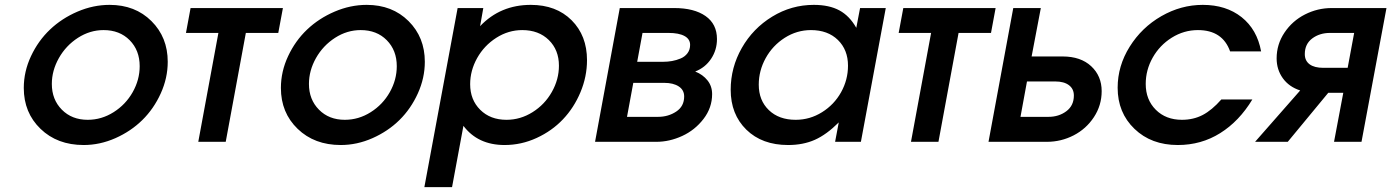

<svg xmlns="http://www.w3.org/2000/svg" viewBox="-20 -585 5739 792"><path d="M78.1 -222.2Q78.1 -290 107.9 -353.5Q137.7 -417 186.3 -463.1Q234.9 -509.3 299.8 -537.1Q364.7 -564.9 432.1 -564.9Q537.6 -564.9 604.7 -498Q671.9 -431.2 671.9 -330.1Q671.9 -263.2 643.1 -199.7Q614.3 -136.2 567.1 -89.8Q520 -43.5 456.1 -15.1Q392.1 13.2 325.2 13.2Q216.3 13.2 147.2 -53.5Q78.1 -120.1 78.1 -222.2ZM193.8 -238.8Q193.8 -174.3 235.1 -132.6Q276.4 -90.8 341.8 -90.8Q398.9 -90.8 448.7 -122.3Q498.5 -153.8 527.3 -204.8Q556.2 -255.9 556.2 -312Q556.2 -377.4 514.9 -419.2Q473.6 -460.9 407.2 -460.9Q351.1 -460.9 301.5 -429Q252 -397 222.9 -345.5Q193.8 -293.9 193.8 -238.8Z M797.9 0 880.9 -449.2H747.1L766.1 -551.8H1147L1127.9 -449.2H994.1L911.1 0Z M1138.7 -222.2Q1138.7 -290 1168.5 -353.5Q1198.2 -417 1246.8 -463.1Q1295.4 -509.3 1360.4 -537.1Q1425.3 -564.9 1492.7 -564.9Q1598.1 -564.9 1665.3 -498Q1732.4 -431.2 1732.4 -330.1Q1732.4 -263.2 1703.6 -199.7Q1674.8 -136.2 1627.7 -89.8Q1580.6 -43.5 1516.6 -15.1Q1452.6 13.2 1385.7 13.2Q1276.9 13.2 1207.8 -53.5Q1138.7 -120.1 1138.7 -222.2ZM1254.4 -238.8Q1254.4 -174.3 1295.7 -132.6Q1336.9 -90.8 1402.3 -90.8Q1459.5 -90.8 1509.3 -122.3Q1559.1 -153.8 1587.9 -204.8Q1616.7 -255.9 1616.7 -312Q1616.7 -377.4 1575.4 -419.2Q1534.2 -460.9 1467.8 -460.9Q1411.6 -460.9 1362.1 -429Q1312.5 -397 1283.4 -345.5Q1254.4 -293.9 1254.4 -238.8Z M1730.5 187 1867.7 -551.8H1973.6L1960.4 -477.1Q2043.9 -564.9 2169.4 -564.9Q2274.4 -564.9 2337.9 -501.5Q2401.4 -438 2401.4 -336.9Q2401.4 -269 2374.5 -204.8Q2347.7 -140.6 2302.2 -92.8Q2256.8 -44.9 2193.6 -15.9Q2130.4 13.2 2061.5 13.2Q1951.2 13.2 1891.6 -65.9L1844.7 187ZM1919.4 -237.8Q1919.4 -173.3 1960.9 -132.1Q2002.4 -90.8 2069.3 -90.8Q2126.5 -90.8 2176.8 -122.3Q2227.1 -153.8 2256.3 -205.6Q2285.6 -257.3 2285.6 -314Q2285.6 -378.9 2243.9 -419.9Q2202.1 -460.9 2134.3 -460.9Q2077.1 -460.9 2027.1 -429Q1977.1 -397 1948.2 -345.5Q1919.4 -293.9 1919.4 -237.8Z M2434.6 0 2536.6 -551.8H2761.2Q2843.3 -551.8 2890.4 -518.8Q2937.5 -485.8 2937.5 -423.8Q2937.5 -378.9 2913.3 -342.5Q2889.2 -306.2 2847.7 -290Q2879.4 -277.3 2898.4 -253.4Q2917.5 -229.5 2917.5 -196.8Q2917.5 -140.6 2882.1 -94.5Q2846.7 -48.3 2794.2 -24.2Q2741.7 0 2687.5 0ZM2566.4 -103H2694.3Q2736.8 -103 2769.5 -124.8Q2802.2 -146.5 2802.2 -187Q2802.2 -213.9 2779.8 -228.5Q2757.3 -243.2 2720.2 -243.2H2592.3ZM2608.4 -330.1H2715.3Q2734.4 -330.1 2752.2 -333.3Q2770 -336.4 2787.6 -343.8Q2805.2 -351.1 2815.9 -365.5Q2826.7 -379.9 2826.7 -399.9Q2826.7 -423.8 2803.5 -436.5Q2780.3 -449.2 2737.3 -449.2H2630.4Z M3424.8 0 3439.9 -80.1Q3389.6 -29.8 3341.3 -8.3Q3293 13.2 3231 13.2Q3123.5 13.2 3058.8 -50Q2994.1 -113.3 2994.1 -214.8Q2994.1 -306.6 3040 -387.2Q3085.9 -467.8 3165.3 -516.4Q3244.6 -564.9 3336.9 -564.9Q3400.4 -564.9 3442.4 -542.2Q3484.4 -519.5 3512.2 -470.2L3527.8 -551.8H3633.8L3531.2 0ZM3109.9 -235.8Q3109.9 -170.9 3151.4 -130.9Q3192.9 -90.8 3262.2 -90.8Q3320.8 -90.8 3370.8 -122.1Q3420.9 -153.3 3449.5 -204.6Q3478 -255.9 3478 -314Q3478 -379.4 3436.3 -420.2Q3394.5 -460.9 3325.2 -460.9Q3267.1 -460.9 3217 -429Q3167 -397 3138.4 -345.2Q3109.9 -293.5 3109.9 -235.8Z M3737.8 0 3820.8 -449.2H3687L3706.1 -551.8H4086.9L4067.9 -449.2H3934.1L3851.1 0Z M4189.5 -103H4304.7Q4347.7 -103 4378.7 -126.2Q4409.7 -149.4 4409.7 -190.9Q4409.7 -218.3 4389.4 -233.6Q4369.1 -249 4332.5 -249H4216.3ZM4057.6 0 4159.7 -551.8H4273.4L4235.4 -352.1H4363.3Q4438 -352.1 4481.2 -311.8Q4524.4 -271.5 4524.4 -209Q4524.4 -150.4 4492.4 -101.8Q4460.4 -53.2 4408.7 -26.6Q4356.9 0 4298.3 0Z M5018.1 -174.8H5146Q5091.8 -85 5013.4 -35.9Q4935.1 13.2 4838.4 13.2Q4729 13.2 4659.7 -53.5Q4590.3 -120.1 4590.3 -223.1Q4590.3 -313 4639.9 -392.3Q4689.5 -471.7 4770.5 -518.3Q4851.6 -564.9 4941.4 -564.9Q5037.6 -564.9 5101.6 -514.2Q5165.5 -463.4 5182.1 -373H5054.2Q5022.9 -460.9 4921.4 -460.9Q4863.8 -460.9 4813.7 -429.7Q4763.7 -398.4 4734.9 -347.4Q4706.1 -296.4 4706.1 -238.8Q4706.1 -173.8 4747.6 -132.3Q4789.1 -90.8 4855.5 -90.8Q4902.8 -90.8 4940.9 -110.6Q4979 -130.4 5018.1 -174.8Z M5539.1 -305.2 5565.9 -449.2H5466.3Q5423.3 -449.2 5392.8 -426.3Q5362.3 -403.3 5362.3 -361.8Q5362.3 -334.5 5382.1 -319.8Q5401.9 -305.2 5439 -305.2ZM5157.2 0 5343.3 -211.9Q5297.4 -226.6 5271.7 -262.2Q5246.1 -297.9 5246.1 -344.2Q5246.1 -402.3 5278.6 -450.7Q5311 -499 5363 -525.4Q5415 -551.8 5473.1 -551.8H5699.2L5596.2 0H5482.9L5521 -202.1H5459L5292 0Z"/></svg>

Font: Involve SemiBold Oblique
Style: Italic
Weight: 600
Italic angle: -10.5°
Designer: Stefan Peev
Foundry: Context Ltd.
Version: Version 1.001